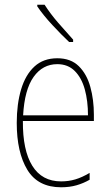

<svg xmlns="http://www.w3.org/2000/svg" viewBox="-20 -784 468 814"><path d="M223 -537Q280 -537 314 -503.5Q348 -470 363 -415.5Q378 -361 378 -298V-271H77Q76 -147 117 -81Q158 -15 239 -15Q271 -15 299.5 -23.5Q328 -32 360 -51V-22Q334 -7 304.5 1.5Q275 10 239 10Q141 10 96 -64Q51 -138 51 -263Q51 -343 69.5 -405Q88 -467 126 -502Q164 -537 223 -537ZM223 -512Q161 -512 122.5 -458Q84 -404 78 -295H353Q353 -356 339.5 -405Q326 -454 297 -483Q268 -512 223 -512ZM169 -764Q194 -725 227 -687Q260 -649 290 -616V-606H273Q241 -636 202 -678Q163 -720 138 -757V-764Z"/></svg>

Font: Noto Sans Khmer Condensed Thin
Style: Regular
Weight: 100
Width: 3
Designer: Danh Hong and the Monotype Design Team
Foundry: Monotype Imaging Inc.
Version: Version 2.004; ttfautohint (v1.8.4.7-5d5b)